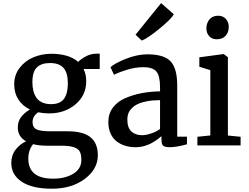

<svg xmlns="http://www.w3.org/2000/svg" viewBox="-20 -905 1549 1195"><path d="M285.6 -199.2Q250 -199.2 217.3 -206.1Q182.6 -181.6 182.6 -146Q182.6 -110.4 208.7 -99.1Q234.9 -87.9 294.4 -87.9H400.9Q497.6 -87.9 543.2 -50.8Q588.9 -13.7 588.9 62Q588.9 147.5 507.6 208.5Q426.3 269.5 303.2 269.5H302.7Q180.2 269.5 115.2 226.1Q50.3 182.6 50.3 109.4Q50.3 61 76.9 26.6Q103.5 -7.8 142.1 -25.4Q90.8 -54.7 90.8 -111.8Q90.8 -148.9 110.4 -175.3Q129.9 -201.7 166 -223.6Q119.6 -246.1 94 -286.1Q68.4 -326.2 68.4 -380.4Q68.4 -438.5 102.1 -482.4Q135.7 -526.4 187.3 -548.1Q238.8 -569.8 298.3 -570.3H298.8Q408.7 -570.3 466.3 -520Q485.4 -538.6 515.4 -554.7Q545.4 -570.8 581.1 -570.8H600.6V-475.6H500Q516.6 -442.4 516.6 -399.4Q516.6 -311.5 449.7 -255.4Q382.8 -199.2 286.1 -199.2ZM275.9 2Q223.1 2 186 -7.8Q156.2 29.3 156.2 82Q156.2 207 310.5 207H311.5Q385.3 207 435.8 176.5Q486.3 146 486.3 91.3Q486.3 58.1 477.3 39.8Q468.3 21.5 441.4 11.7Q414.6 2 363.8 2ZM297.4 -256.8H297.9Q354 -256.8 378.2 -289.8Q402.3 -322.8 402.3 -386.7Q402.3 -451.2 375.5 -481.9Q348.6 -512.7 291.5 -512.7H291Q237.8 -512.7 209.7 -485.6Q181.6 -458.5 181.6 -393.1Q181.6 -364.7 187.3 -341.3Q192.9 -317.9 205.6 -298.3Q218.3 -278.8 241.7 -267.8Q265.1 -256.8 297.4 -256.8Z M654.3 -146.5Q654.3 -197.3 682.4 -234.9Q710.4 -272.5 758.3 -293.5Q806.2 -314.5 860.4 -325Q914.6 -335.4 976.1 -336.4V-362.3Q976.1 -431.6 953.9 -459.2Q931.6 -486.8 871.6 -486.8Q824.7 -486.8 775.1 -472.2Q725.6 -457.5 689.9 -439.9H689.5L667.5 -486.8Q692.4 -510.3 762.7 -538.6Q833 -566.9 897.9 -566.9Q1000.5 -566.9 1041.7 -523.2Q1083 -479.5 1083 -372.6V-54.2H1143.6V-6.8Q1076.7 11.2 1037.6 11.2Q1007.3 11.2 996.1 2.4Q984.9 -6.3 984.9 -39.6V-57.6Q975.1 -48.8 963.4 -40Q951.7 -31.2 929.9 -18.1Q908.2 -4.9 880.1 3.2Q852.1 11.2 823.2 11.2Q788.6 11.2 758.8 2Q729 -7.3 705.3 -25.6Q681.6 -43.9 668 -75Q654.3 -106 654.3 -146.5ZM865.2 -63.5Q887.7 -63.5 920.4 -74.2Q953.1 -85 976.1 -102.1V-281.7Q930.7 -281.7 895 -274.9Q859.4 -268.1 836.7 -257.1Q814 -246.1 799.1 -230.2Q784.2 -214.4 778.3 -197.5Q772.5 -180.7 772.5 -161.1Q772.5 -110.4 797.6 -86.9Q822.8 -63.5 865.2 -63.5ZM861.8 -652.8 823.7 -689 982.4 -885.3H982.9L1062 -815.9Q1043.5 -784.2 969.5 -724.1Q895.5 -664.1 862.8 -652.8Z M1208.5 0V-53.7L1289.1 -62V-468.3L1220.7 -489.7V-548.3L1370.1 -568.4H1372.6L1398.4 -548.8V-61.5L1477.5 -53.7V0ZM1327.6 -660.6Q1299.3 -660.6 1282 -679.9Q1264.6 -699.2 1264.6 -728Q1264.6 -761.2 1283.7 -784.2Q1302.7 -807.1 1337.4 -807.1H1337.9Q1368.2 -807.1 1386 -786.9Q1403.8 -766.6 1403.8 -738.8Q1403.8 -704.1 1384.3 -682.4Q1364.7 -660.6 1328.1 -660.6Z"/></svg>

Font: HaufeMerriweather
Style: Regular
Weight: 400
Designer: Eben Sorkin ( eben@eyebytes.com )
Foundry: Eben Sorkin
Version: Version 1.56